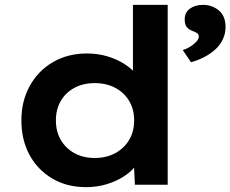

<svg xmlns="http://www.w3.org/2000/svg" viewBox="-20 -760 948 790"><path d="M334 10Q255 10 195 -25.5Q135 -61 101.5 -122.5Q68 -184 68 -265Q68 -344 102.5 -406.5Q137 -469 198 -504.5Q259 -540 338 -540Q383 -540 422.5 -528Q462 -516 493 -496Q524 -476 542.5 -451.5Q561 -427 563 -402L527 -395V-740H670V0H535L529 -130L557 -124Q555 -99 536.5 -75.5Q518 -52 487 -32.5Q456 -13 417 -1.5Q378 10 334 10ZM370 -110Q418 -110 454.5 -130Q491 -150 511.5 -184.5Q532 -219 532 -265Q532 -310 511.5 -344.5Q491 -379 454.5 -398.5Q418 -418 370 -418Q322 -418 286 -398.5Q250 -379 230 -344.5Q210 -310 210 -265Q210 -219 230 -184.5Q250 -150 286 -130Q322 -110 370 -110ZM766 -504 732 -554Q746 -558 761 -567Q776 -576 787 -587.5Q798 -599 798 -610Q798 -618 792.5 -622.5Q787 -627 776 -631Q757 -638 748.5 -648.5Q740 -659 740 -680Q740 -709 761.5 -724.5Q783 -740 815 -740Q853 -740 880.5 -717Q908 -694 908 -649Q908 -622 897 -598.5Q886 -575 866.5 -557Q847 -539 821 -525.5Q795 -512 766 -504Z"/></svg>

Font: Lexend Exa SemiBold
Style: Regular
Weight: 600
Designer: Bonnie Shaver-Troup, Thomas Jockin
Foundry: Lexend
Version: Version 1.007